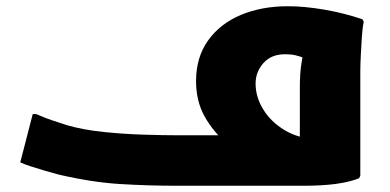

<svg xmlns="http://www.w3.org/2000/svg" viewBox="-20 -596 1251 616"><path d="M549 0Q457 0 366 -5.5Q275 -11 168 -36Q149 -41 125 -48Q101 -55 79.5 -62Q58 -69 45 -75L85 -230H96Q107 -225 126.5 -217.5Q146 -210 165.5 -204Q185 -198 196 -194Q249 -179 313 -172.5Q377 -166 439.5 -164Q502 -162 549 -162H748L706 -138Q665 -172 637 -221.5Q609 -271 609 -336Q609 -412 647.5 -466Q686 -520 752.5 -548Q819 -576 904 -576Q957 -576 1021 -565Q1085 -554 1143 -534L1147 -526Q1143 -508 1141 -478Q1139 -448 1137.5 -417Q1136 -386 1136 -366V-32L1132 -24Q1102 -12 1058 -6Q1014 0 951 0ZM800 -328Q800 -285 824.5 -245Q849 -205 893 -178.5Q937 -152 993 -150L942 -90V-315Q942 -358 946.5 -388.5Q951 -419 957 -445L973 -404Q966 -406 954.5 -410.5Q943 -415 928.5 -418.5Q914 -422 895 -422Q850 -422 825 -393.5Q800 -365 800 -328Z"/></svg>

Font: Kufam ExtraBold
Style: Italic
Weight: 800
Italic angle: -11°
Designer: Artur Schmal
Foundry: Original Type
Version: Version 1.301; ttfautohint (v1.8.3)